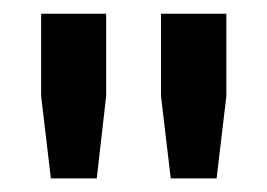

<svg xmlns="http://www.w3.org/2000/svg" viewBox="-20 -790 390 280"><path d="M310.1 -649.9 295.9 -529.8H229L214.8 -649.9V-770H310.1ZM134.8 -649.9 121.1 -529.8H54.2L40 -649.9V-770H134.8Z"/></svg>

Font: Aurulent Sans
Style: Regular
Weight: 400
Version: Version 2007.05.04